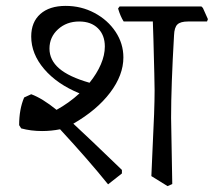

<svg xmlns="http://www.w3.org/2000/svg" viewBox="-20 -598 726 652"><path d="M229 -178Q278 -133 394 -21V-9L347 28Q281 -54 184 -159Q154 -153 123 -153Q85 -153 52 -162L45 -173Q45 -227 62 -267L86 -278Q124 -264 172 -225Q214 -248 250 -281Q174 -312 130 -363.5Q86 -415 86 -474Q86 -523 117 -550.5Q148 -578 203 -578Q256 -578 301 -554Q346 -530 372.5 -490Q399 -450 399 -403Q399 -343 354 -283.5Q309 -224 229 -178ZM284 -317Q309 -348 322.5 -379.5Q336 -411 336 -440Q336 -479 312.5 -502Q289 -525 249 -525Q206 -525 177 -498.5Q148 -472 148 -433Q148 -394 181 -365.5Q214 -337 284 -317ZM683 -525H618Q593 -525 582.5 -515Q572 -505 571 -478Q561 -306 561 -198L565 27L549 34L494 0L498 -91Q505 -228 505 -291Q505 -319 501 -465L499 -525H400Q389 -542 381 -569L386 -576H664L669 -571L686 -533Z"/></svg>

Font: Sahitya
Style: Regular
Weight: 400
Designer: Juan Pablo del Peral
Foundry: Juan Pablo del Peral (http://www.huertatipografica.com)
Version: Version 1.001;PS 001.000;hotconv 1.0.70;makeotf.lib2.5.58329